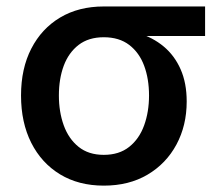

<svg xmlns="http://www.w3.org/2000/svg" viewBox="-20 -566 677 597"><path d="M302.7 11.2Q224.6 11.2 166.7 -23.9Q108.9 -59.1 77.1 -122.1Q45.4 -185.1 45.4 -269Q45.4 -353 77.4 -415Q109.4 -477.1 167 -511.5Q224.6 -545.9 302.7 -545.9H617.7V-454.1H378.9L302.7 -450.2Q255.4 -450.2 224.4 -426.3Q193.4 -402.3 178.2 -361.6Q163.1 -320.8 163.1 -269Q163.1 -218.3 178.2 -176.3Q193.4 -134.3 224.4 -109.4Q255.4 -84.5 302.7 -84.5Q350.6 -84.5 381.8 -109.4Q413.1 -134.3 428.2 -176.3Q443.4 -218.3 443.4 -269Q443.4 -320.8 428.2 -361.6Q413.1 -402.3 381.8 -426.3Q350.6 -450.2 302.7 -450.2V-478.5Q360.4 -478.5 407.7 -464.1Q455.1 -449.7 489 -421.4Q522.9 -393.1 541.7 -350.3Q560.5 -307.6 560.5 -250.5Q560.5 -175.8 528.6 -116.5Q496.6 -57.1 438.7 -22.9Q380.9 11.2 302.7 11.2Z"/></svg>

Font: Inter
Style: 540
Weight: 540
Designer: Rasmus Andersson
Foundry: rsms
Version: Version 4.001;git-66647c0bb